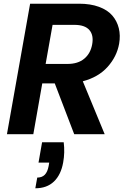

<svg xmlns="http://www.w3.org/2000/svg" viewBox="-20 -718 689 1027"><path d="M205.1 43H320.8Q327.6 98.1 317.9 150.9Q306.2 216.8 268.6 252.9Q231 289.1 168.9 289.1L179.2 231.9Q204.6 231.9 219.5 216.8Q234.4 201.7 240.2 169.9L243.2 151.9H186ZM158.2 0H17.1L141.1 -698.2H402.8Q463.9 -698.2 509.5 -681.4Q555.2 -664.6 580.6 -635Q606 -605.5 615.5 -566.9Q625 -528.3 617.2 -483.9Q605 -415.5 555.7 -360.4Q506.3 -305.2 422.9 -283.2L540 0H377L272.9 -272H206.1ZM377.9 -585H261.2L224.1 -376H340.8Q397 -376 430.7 -404.1Q464.4 -432.1 473.1 -481Q481.9 -529.8 458 -557.4Q434.1 -585 377.9 -585Z"/></svg>

Font: SVN-Poppins SemiBold
Style: Italic
Weight: 600
Italic angle: -10°
Designer: Ninad Kale (Devanagari), Jonny Pinhorn (Latin)
Foundry: Indian Type Foundry
Version: Version 3.002 2017